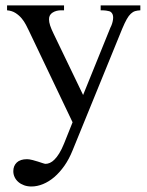

<svg xmlns="http://www.w3.org/2000/svg" viewBox="-20 -467 540 704"><path d="M494.6 -429.2Q483.9 -428.7 475.6 -426.3Q467.3 -423.8 459.7 -416.7Q452.1 -409.7 444.8 -396.7Q437.5 -383.8 428.2 -361.8L246.1 84.5Q233.4 116.2 216.1 140.9Q198.7 165.5 179 182.4Q159.2 199.2 137.7 208Q116.2 216.8 95.2 216.8Q80.6 216.8 68.4 212.4Q56.2 208 47.4 200.4Q38.6 192.9 33.7 182.6Q28.8 172.4 28.8 160.6Q28.8 141.1 41.5 128.9Q54.2 116.7 79.1 116.7Q86.9 116.7 97.4 119.4Q107.9 122.1 118.2 125.2Q128.4 128.4 136.2 131.1Q144 133.8 147 133.8Q154.8 133.8 163.1 130.1Q171.4 126.5 179.9 117.9Q188.5 109.4 197.3 95.2Q206.1 81.1 214.8 59.6L246.1 -18.6L85.4 -355.5Q81.1 -364.3 75 -376.2Q68.8 -388.2 59.6 -399.4Q50.3 -410.6 37.1 -419.2Q23.9 -427.7 5.9 -429.2V-447.3H214.8V-429.2H204.1Q186 -429.2 172.9 -420.9Q159.7 -412.6 159.7 -396.5Q159.7 -386.2 163.8 -373.5Q168 -360.8 176.3 -343.8L284.7 -118.7L384.8 -365.7Q392.1 -379.4 394.3 -394.8Q396.5 -410.2 390.6 -418.5Q389.2 -420.4 387.2 -422.4Q385.3 -424.3 380.9 -425.8Q376.5 -427.2 368.9 -428.2Q361.3 -429.2 349.1 -429.2V-447.3H494.6Z"/></svg>

Font: Goda
Style: Regular
Weight: 400
Version: 1.0.5